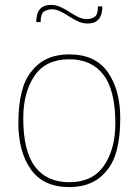

<svg xmlns="http://www.w3.org/2000/svg" viewBox="-20 -758 566 784"><path d="M263 6Q157 6 106 -66.5Q55 -139 55 -255Q55 -403 109 -467Q162 -536 263 -536Q369 -536 420 -463.5Q471 -391 471 -275Q471 -128 418 -64Q364 6 263 6ZM263 -14Q358 -14 404.5 -81.5Q451 -149 451 -255Q451 -389 402.5 -452.5Q354 -516 263 -516Q167 -516 121 -448.5Q75 -381 75 -275Q75 -141 123 -77.5Q171 -14 263 -14ZM338 -662Q317 -662 298 -671Q279 -680 261.5 -691.5Q244 -703 226.5 -711.5Q209 -720 191 -720Q174 -720 160 -711Q146 -702 146 -668H128Q128 -738 188 -738Q209 -738 228 -729Q247 -720 264.5 -708.5Q282 -697 299.5 -688.5Q317 -680 335 -680Q352 -680 366 -689Q380 -698 380 -732H398Q398 -662 338 -662Z"/></svg>

Font: Tanohe Sans Thin
Style: Regular
Weight: 100
Designer: Village Type and Design LLC & Cristiano Sobral
Foundry: Cooper Hewitt Smithsonian Design Museum
Version: Version 1.00;September 29, 2021;FontCreator 13.0.0.2655 64-b